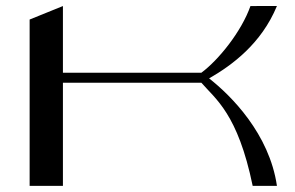

<svg xmlns="http://www.w3.org/2000/svg" viewBox="-20 -615 974 635"><path d="M671.6 -355.7C747.2 -399.2 844.2 -470.1 895.9 -595.2L808.3 -595C778.6 -510.7 703 -416.7 646 -374.5H188.1V-595L78 -550.4V-0.3H188.1V-341.4H646V-341.4C692.4 -287.5 766.5 -239 815.7 -0.2L895.9 -0.3C870.9 -172.2 744.4 -298.8 671.6 -355.7Z"/></svg>

Font: Novoposelensky
Style: Regular
Weight: 400
Designer: Sasha Pavljenko
Version: Version 1.002;Fontself Maker 3.5.4